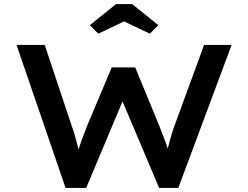

<svg xmlns="http://www.w3.org/2000/svg" viewBox="-20 -920 1214 940"><path d="M301 0 61 -700H199L331 -304Q339 -283 346 -258.5Q353 -234 359.5 -208Q366 -182 371.5 -159.5Q377 -137 381 -120L344 -121Q354 -155 364 -186.5Q374 -218 385 -247.5Q396 -277 407 -305L527 -590H642L759 -306Q771 -275 783 -244Q795 -213 804 -183.5Q813 -154 818 -128L785 -123Q789 -141 793.5 -159Q798 -177 802 -195Q806 -213 811.5 -231.5Q817 -250 822.5 -269.5Q828 -289 836 -309L979 -700H1114L853 0H759L570 -447L588 -443L402 0ZM461 -755 420 -797 548 -900H627L755 -797L714 -755L573 -822H602Z"/></svg>

Font: Lexend Mega Medium
Style: Regular
Weight: 500
Version: Version 1.007